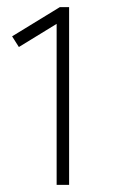

<svg xmlns="http://www.w3.org/2000/svg" viewBox="-20 -719 317 539"><path d="M139 -200V-652L33 -587L14 -617L148 -699H174V-200Z"/></svg>

Font: Zen Kaku Gothic Antique Light
Style: Regular
Weight: 300
Designer: Yoshimichi Ohira
Foundry: Positype
Version: Version 1.001